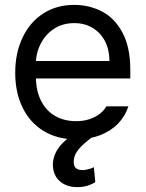

<svg xmlns="http://www.w3.org/2000/svg" viewBox="-20 -557 593 782"><path d="M158.7 -22.9C196.1 -0.5 239.9 10.7 290 10.7C325.8 10.7 358.4 5 387.7 -6.3C417 -17.7 441.4 -33.5 460.9 -53.7C480.5 -73.9 494.5 -97.3 502.9 -124H413.1C406.6 -112.3 397.6 -102.1 386.2 -93.3C374.8 -84.5 361 -77.3 344.7 -71.8C328.5 -66.2 310.2 -63.5 290 -63.5C257.5 -63.5 228.8 -70.6 204.1 -85C179.4 -99.3 160.2 -120.3 146.5 -147.9C132.8 -175.6 126 -209 126 -248V-295.9C126 -325.2 132.5 -352.7 145.5 -378.4C158.5 -404.1 176.8 -424.6 200.2 -439.9C223.6 -455.2 251 -462.9 282.2 -462.9C310.9 -462.9 336.1 -456.2 357.9 -442.9C379.7 -429.5 396.5 -411.3 408.2 -388.2C419.9 -365.1 425.8 -338.5 425.8 -308.6H100.6V-237.3H510.7V-272.5C510.7 -334.3 500 -385.1 478.5 -424.8C457 -464.5 429 -493.2 394.5 -510.7C360 -528.3 322.6 -537.1 282.2 -537.1C234.7 -537.1 192.9 -525.6 156.7 -502.4C120.6 -479.3 92.4 -446.8 72.3 -404.8C52.1 -362.8 42 -314.8 42 -260.7C42 -206.7 52.1 -159.2 72.3 -118.2C92.4 -77.1 121.3 -45.4 158.7 -22.9ZM223.6 181.2C241.9 197.1 265.6 205.1 294.9 205.1C310.5 205.1 324.5 203.1 336.9 199.2C349.3 195.3 359.7 190.4 368.2 184.6L362.3 124L348.6 129.9L333 133.8C327.8 135.1 322.3 135.7 316.4 135.7C303.4 135.7 294.1 133 288.6 127.4C283 121.9 280.3 113.6 280.3 102.5C280.3 83.7 287.3 66.1 301.3 49.8C315.3 33.5 334.6 16.6 359.4 -1L319.3 -30.3C290.7 -17.3 267.1 -2.8 248.5 13.2C230 29.1 216.5 45.6 208 62.5C199.5 79.4 195.3 96.7 195.3 114.3C196 142.9 205.4 165.2 223.6 181.2Z"/></svg>

Font: Pretendard Variable
Style: Regular
Weight: 400
Designer: Base glyphs from Inter by Rasmus Andersson; Hangeul glyphs from Noto Sans CJK(Source Han Sans) by Jang Soo-young and Kan
Foundry: Kil Hyung-jin
Version: Version 1.309;Glyphs 3.2 (3225)